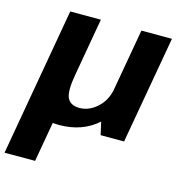

<svg xmlns="http://www.w3.org/2000/svg" viewBox="-176 -695 946 1020"><g transform="rotate(15 297.0 -185.5)"><path d="M-58.5 222H109.5L174 -145L84.5 -593ZM410.5 0H539.5L644 -592.5H476L388.5 -97ZM253 -593H85L28.5 -271Q6.5 -145 36.5 -70Q66.5 5 182.5 5Q311.5 5 395.8 -71.5Q480 -148 494 -226L418 -261Q406.5 -192.5 361.5 -151.5Q316.5 -110.5 264 -110.5Q214 -110.5 197 -145.5Q180 -180.5 198 -279.5Z"/></g></svg>

Font: Anybody
Style: Bold Italic
Weight: 700
Italic angle: -10°
Designer: Tyler Finck
Foundry: Etcetera Type Company
Version: Version 1.113;gftools[0.9.25]